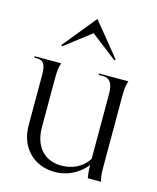

<svg xmlns="http://www.w3.org/2000/svg" viewBox="-114 -831 755 922"><g transform="rotate(15 263.0 -369.5)"><path d="M240 12C300 14 360 -11 402 -64C403 -39 405 -17 408 0H474C468 -20 466 -36 466 -76V-416C466 -460 468 -476 476 -500H330V-493H350C386 -493 402 -470 402 -416V-95C372 -47 319 -23 260 -26C182 -30 132 -86 132 -180V-416C132 -460 134 -476 142 -500H10V-493H26C55 -493 68 -473 68 -423V-172C68 -64 139 9 240 12ZM125 -580 255 -680 385 -580 390 -585 255 -751 120 -585Z"/></g></svg>

Font: Sinistre
Style: Regular
Weight: 400
Designer: Jules Durand
Foundry: Collletttivo
Version: Version 69.420;Glyphs 3.2 (3217)